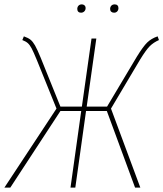

<svg xmlns="http://www.w3.org/2000/svg" viewBox="-26 -857 746 877"><path d="M700 -674Q675 -663 658 -646Q641 -629 614 -585L481 -361L615 0H591L462 -350H367L318 0H296L345 -350H250L21 0H-6L232 -361L143 -581Q127 -620 118.5 -636Q110 -652 101 -660Q92 -668 76 -674L83 -691Q103 -684 113.5 -675.5Q124 -667 134 -649.5Q144 -632 160 -593L250 -370H348L392 -681H414L370 -370H463L599 -598Q628 -645 646.5 -663Q665 -681 694 -691ZM327 -816Q327 -825 332.5 -831Q338 -837 348 -837Q355 -837 360 -832.5Q365 -828 365 -820Q365 -811 359 -805Q353 -799 344 -799Q336 -799 331.5 -803.5Q327 -808 327 -816ZM477 -816Q477 -825 482.5 -831Q488 -837 498 -837Q506 -837 510.5 -832.5Q515 -828 515 -820Q515 -811 509.5 -805Q504 -799 495 -799Q487 -799 482 -803.5Q477 -808 477 -816Z"/></svg>

Font: Fira Sans Condensed Thin
Style: Italic
Weight: 250
Width: 3
Italic angle: -8°
Designer: Carrois Corporate & Edenspiekermann AG
Foundry: Carrois Corporate GbR & Edenspiekermann AG
Version: Version 4.203